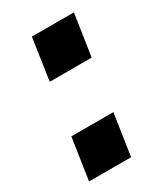

<svg xmlns="http://www.w3.org/2000/svg" viewBox="-135 -566 541 625"><g transform="rotate(-30 136.0 -253.0)"><path d="M65 -348 88 -504.5H246L222.5 -348ZM13.5 -3 37 -159H195L171.5 -3Z"/></g></svg>

Font: Public Sans
Style: Bold Italic
Weight: 700
Italic angle: -8°
Designer: The Public Sans project authors (U.S. Web Design System). Libre Franklin designed by Pablo Impallari and Rodrigo Fuenzal
Version: Version 1.008; ttfautohint (v1.8.1) -l 8 -r 50 -G 200 -x 14 